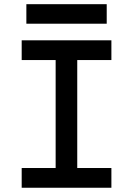

<svg xmlns="http://www.w3.org/2000/svg" viewBox="-20 -883 626 903"><path d="M82 0H503.9V-92.8H343.3V-600.6H503.9V-693.4H82V-600.6H241.7V-92.8H82ZM104 -771.5H481.9V-863.3H104Z"/></svg>

Font: CaskaydiaCove Nerd Font
Style: Regular
Weight: 400
Designer: Aaron Bell
Foundry: Saja Typeworks
Version: Version 2111.1;Nerd Fonts 2.3.3